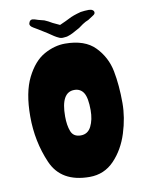

<svg xmlns="http://www.w3.org/2000/svg" viewBox="-85 -794 676 878"><g transform="rotate(-10 253.0 -355.5)"><path d="M40 -297Q40 -409 74 -476.5Q108 -544 156.5 -571Q205 -598 254 -598Q346 -598 393 -549.5Q440 -501 453 -434.5Q466 -368 466 -285Q466 -218 443.5 -146.5Q421 -75 374.5 -26.5Q328 22 260 22Q128 22 84 -79.5Q40 -181 40 -297ZM317 -278Q317 -335 302.5 -358.5Q288 -382 259 -382Q197 -382 197 -270Q197 -228 208 -200Q219 -172 253 -172Q286 -172 301.5 -203Q317 -234 317 -278ZM211 -641Q182 -661 165 -671L144 -684Q143 -685 124.5 -695.5Q106 -706 110 -718Q114 -733 126 -733Q134 -733 153 -726L180 -719Q197 -712 215 -701L247 -686Q281 -701 292 -707Q303 -713 317 -718Q331 -723 350 -728Q370 -731 388 -731Q399 -731 405.5 -726.5Q412 -722 412 -715Q412 -708 404 -703L378 -686Q375 -685 364.5 -680Q354 -675 330 -657Q290 -634 278 -631Q269 -627 260 -627Q256 -626 249 -626Q241 -626 234.5 -628.5Q228 -631 222 -634.5Q216 -638 211 -641Z"/></g></svg>

Font: Barriecito
Style: Regular
Weight: 400
Designer: Pablo Cosgaya & Sergio Jiménez
Foundry: Pablo Cosgaya & Sergio Jiménez
Version: Version 1.001